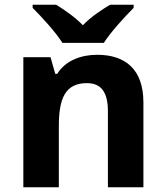

<svg xmlns="http://www.w3.org/2000/svg" viewBox="-20 -786 697 806"><path d="M242 -606H416C444 -651 505 -717 541 -753V-766H442C407 -745 362 -716 328 -680C293 -716 251 -744 216 -766H117V-753C154 -716 214 -651 242 -606ZM388 -556C320 -556 255 -532 220 -476H212L192 -546H78V0H227V-257C227 -373 254 -437 345 -437C406 -437 433 -397 433 -319V0H582V-356C582 -496 505 -556 388 -556Z"/></svg>

Font: Noto Sans Gujarati
Style: Bold
Weight: 700
Designer: Jelle Bosma - Monotype Design Team, Universal Thirst
Foundry: Monotype Imaging Inc.
Version: Version 2.106